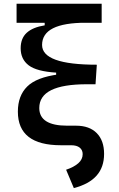

<svg xmlns="http://www.w3.org/2000/svg" viewBox="-20 -752 626 1007"><path d="M299.8 9.8Q186.5 9.8 130.1 -34.2Q73.7 -78.1 73.7 -166.5Q73.7 -249.5 122.6 -298.1Q171.4 -346.7 287.1 -361.8L487.8 -412.6L481 -310.1H436Q310.5 -310.1 248.3 -279.1Q186 -248 186 -185.5Q186 -139.2 222.7 -116Q259.3 -92.8 332.5 -92.8H378.9L353.5 9.8ZM367.2 234.4 326.7 138.2Q367.7 124.5 390.6 104.2Q413.6 84 413.6 56.6Q413.6 34.7 397.9 22.2Q382.3 9.8 353.5 9.8L378.9 -92.8Q448.7 -92.8 487.3 -54Q525.9 -15.1 525.9 55.2Q525.9 125 486.3 169.4Q446.8 213.9 367.2 234.4ZM274.4 -310.1V-371.1Q172.4 -377.4 130.4 -409.4Q88.4 -441.4 88.4 -499Q88.4 -550.8 119.9 -579.8Q151.4 -608.9 214.4 -619.1V-657.2L431.6 -632.8Q315.9 -632.8 258.3 -603.8Q200.7 -574.7 200.7 -516.1Q200.7 -464.4 272.2 -438.5Q343.8 -412.6 487.8 -412.6L481 -310.1ZM66.9 -632.3V-732.4H513.2V-632.3Z"/></svg>

Font: Cascadia Code Medium
Style: Regular
Weight: 500
Monospace: yes
Designer: Aaron Bell
Foundry: Saja Typeworks
Version: Version 2407.024